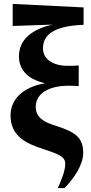

<svg xmlns="http://www.w3.org/2000/svg" viewBox="-20 -759 468 983"><path d="M276 204H310C361 152 406 84 406 23C406 -58 361 -84 266 -115C207 -133 163 -156 163 -212C163 -283 234 -320 330 -320C347 -320 365 -320 383 -318V-424C363 -422 351 -422 328 -422C245 -422 200 -460 200 -511C200 -576 247 -626 408 -632V-721L45 -739V-626L249 -633C149 -611 77 -560 77 -470C77 -412 111 -355 211 -333C87 -311 34 -243 34 -168C34 -62 114 -24 199 3C283 31 314 43 314 80C314 115 296 159 276 204Z"/></svg>

Font: Source Serif 4 Display
Style: Bold
Weight: 700
Designer: Frank Grießhammer
Foundry: Adobe Systems Incorporated
Version: Version 4.004;hotconv 1.0.117;makeotfexe 2.5.65602